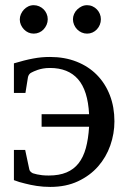

<svg xmlns="http://www.w3.org/2000/svg" viewBox="-20 -716 500 748"><path d="M425.8 -243.2Q425.8 -195.3 409.7 -149.4Q393.6 -103.5 362.1 -67.6Q330.6 -31.7 283.9 -9.8Q237.3 12.2 175.8 12.2Q147.9 12.2 122.8 8.3Q97.7 4.4 77.6 -1Q54.2 -6.3 34.2 -14.2V-131.8H78.1L94.2 -56.2Q95.7 -47.4 107.9 -41Q115.2 -38.6 124.5 -36.6Q132.8 -34.7 144.3 -33.4Q155.8 -32.2 169.9 -32.2Q210.4 -32.2 239 -44.2Q267.6 -56.2 286.1 -79.8Q304.7 -103.5 314.5 -139.2Q324.2 -174.8 327.1 -222.2H142.1V-271H327.1Q322.3 -363.8 283.9 -407.5Q245.6 -451.2 174.8 -451.2Q159.2 -451.2 147.5 -449Q135.7 -446.8 127 -443.8Q118.2 -440.9 112.1 -438Q106 -435.1 102.1 -433.1Q96.7 -430.7 93.3 -425.5Q89.8 -420.4 88.9 -415L79.1 -354H34.2V-469.2Q55.2 -475.6 73.7 -480.2Q92.3 -484.9 109.1 -488Q126 -491.2 142.1 -492.7Q158.2 -494.1 174.8 -494.1Q231.9 -494.1 278.3 -475.8Q324.7 -457.5 357.4 -424.3Q390.1 -391.1 408 -345Q425.8 -298.8 425.8 -243.2ZM166 -641.1Q166 -629.9 161.6 -619.6Q157.2 -609.4 149.9 -601.6Q142.6 -593.8 132.6 -589.4Q122.6 -585 111.3 -585Q100.1 -585 90.3 -589.4Q80.6 -593.8 73.2 -601.6Q65.9 -609.4 61.5 -619.1Q57.1 -628.9 57.1 -640.1Q57.1 -650.9 61.5 -660.9Q65.9 -670.9 73.2 -678.7Q80.6 -686.5 90.3 -691.2Q100.1 -695.8 111.3 -695.8Q122.6 -695.8 132.6 -691.4Q142.6 -687 149.9 -679.7Q157.2 -672.4 161.6 -662.4Q166 -652.3 166 -641.1ZM373 -641.1Q373 -629.9 368.9 -619.6Q364.7 -609.4 357.4 -601.6Q350.1 -593.8 340.3 -589.4Q330.6 -585 319.3 -585Q308.1 -585 298.1 -589.4Q288.1 -593.8 280.5 -601.6Q272.9 -609.4 268.6 -619.6Q264.2 -629.9 264.2 -641.1Q264.2 -651.4 268.6 -661.4Q272.9 -671.4 280.8 -679Q288.6 -686.5 298.3 -691.2Q308.1 -695.8 319.3 -695.8Q330.6 -695.8 340.3 -691.4Q350.1 -687 357.4 -679.4Q364.7 -671.9 368.9 -661.9Q373 -651.9 373 -641.1Z"/></svg>

Font: Charis SIL
Style: Regular
Weight: 400
Foundry: SIL International
Version: Version 4.112